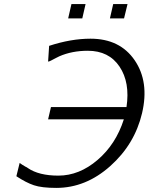

<svg xmlns="http://www.w3.org/2000/svg" viewBox="-20 -900 726 938"><path d="M313 -810 329 -880H398L382 -810ZM517 -810 533 -880H603L586 -810ZM60 -39 76 -104 89 -95Q100 -88 104 -86Q113 -82 116 -79Q170 -42 265 -42Q367 -42 456.5 -118.5Q546 -195 585 -317H215L229 -377H598Q616 -497 564 -574.5Q512 -652 409 -652Q332 -652 270 -625Q265 -623 252 -616Q239 -609 229 -604Q219 -599 215 -599L220 -676Q327 -711 422 -711Q566 -711 638 -605.5Q710 -500 674 -347Q638 -195 518.5 -88.5Q399 18 255 18Q184 18 145.5 5Q107 -8 60 -39Z"/></svg>

Font: Coval
Style: ExtraLight Italic
Weight: 200
Foundry: Context Ltd
Version: Version 001.000